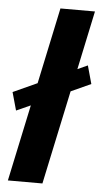

<svg xmlns="http://www.w3.org/2000/svg" viewBox="-57 -817 456 853"><g transform="rotate(5 171.0 -391.0)"><path d="M-2 -393 105.5 -442 177.5 -781.5H331.5L276 -519.5L321 -540L343.5 -459L254.5 -418.5L165.5 0H11.5L84 -341L20.5 -312.5Z"/></g></svg>

Font: Epilogue
Style: Bold Italic
Weight: 700
Italic angle: -12°
Designer: Tyler Finck
Foundry: Etcetera Type Co
Version: Version 2.111; ttfautohint (v1.8.3)